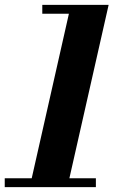

<svg xmlns="http://www.w3.org/2000/svg" viewBox="-32 -770 547 790"><path d="M-12.5 -36.5H98.5L251.5 -713.5H142V-750H415L253.5 -36.5H362.5V0H-12.5Z"/></svg>

Font: Bodoni* 06pt
Style: Bold Italic
Weight: 700
Italic angle: -13°
Version: Version 2.3